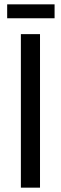

<svg xmlns="http://www.w3.org/2000/svg" viewBox="-20 -863 280 883"><path d="M76 -706H164V0H76ZM13 -843H231V-779H13Z"/></svg>

Font: Lineal
Style: Regular
Weight: 400
Designer: Created by Frank Adebiaye with contributions from Anton Moglia & Ariel Martín Pérez
Created by Frank ADEBIAYE with FontF
Foundry: Velvetyne Type Foundry
Version: Version 2.000